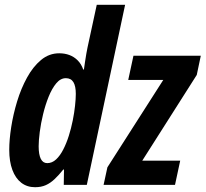

<svg xmlns="http://www.w3.org/2000/svg" viewBox="-20 -780 867 810"><path d="M127.9 9.8Q94.2 9.8 69.8 -9Q45.4 -27.8 32.2 -63.2Q19 -98.6 19 -147.9Q19 -190.4 27.3 -243.9Q35.6 -297.4 52.2 -352.1Q68.8 -406.7 94 -452.6Q119.1 -498.5 153.1 -526.9Q187 -555.2 230 -555.2Q252.9 -555.2 272.7 -547.9Q292.5 -540.5 307.6 -525.4Q322.8 -510.3 331.1 -486.8H334Q336.4 -504.9 339.1 -521.7Q341.8 -538.6 344.2 -553.2Q346.7 -567.9 349.1 -579.1L388.2 -759.8H507.8L346.2 0H249L250 -64.9H247.1Q228 -41 210.4 -24.4Q192.9 -7.8 173.3 1Q153.8 9.8 127.9 9.8ZM179.2 -91.8Q199.7 -91.8 216.6 -107.4Q233.4 -123 246.8 -149.2Q260.3 -175.3 270.3 -207Q280.3 -238.8 286.9 -271.7Q293.5 -304.7 296.6 -334Q299.8 -363.3 299.8 -383.8Q299.8 -417 289.6 -433.6Q279.3 -450.2 257.8 -450.2Q235.4 -450.2 217.3 -428.5Q199.2 -406.7 185.3 -372.3Q171.4 -337.9 161.9 -298.6Q152.3 -259.3 147.7 -223.1Q143.1 -187 143.1 -163.1Q143.1 -127.9 152.1 -109.9Q161.1 -91.8 179.2 -91.8ZM417 0 433.1 -74.2 668.9 -442.9H521L543 -544.9H827.1L810.1 -463.9L580.1 -102.1H740.2L718.3 0Z"/></svg>

Font: Open Sans Condensed
Style: Italic
Weight: 400
Width: 3
Italic angle: -12°
Designer: Monotype Design Team
Foundry: Monotype Imaging Inc.
Version: Version 3.000